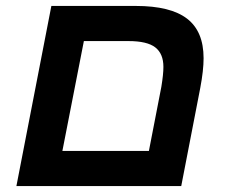

<svg xmlns="http://www.w3.org/2000/svg" viewBox="-20 -626 760 646"><path d="M653.8 -330.1 589.8 0H35.2L152.8 -606H437Q553.7 -606 609.4 -563.2Q665 -520.5 665 -430.2Q665 -389.2 653.8 -330.1ZM189.9 -118.2H481L522.9 -334Q529.8 -376 529.8 -400.9Q529.8 -445.3 502.4 -466.6Q475.1 -487.8 412.1 -487.8H262.2Z"/></svg>

Font: Arimo
Style: Bold Italic
Weight: 700
Italic angle: -12°
Designer: Steve Matteson
Foundry: Monotype Imaging Inc.
Version: Version 1.33